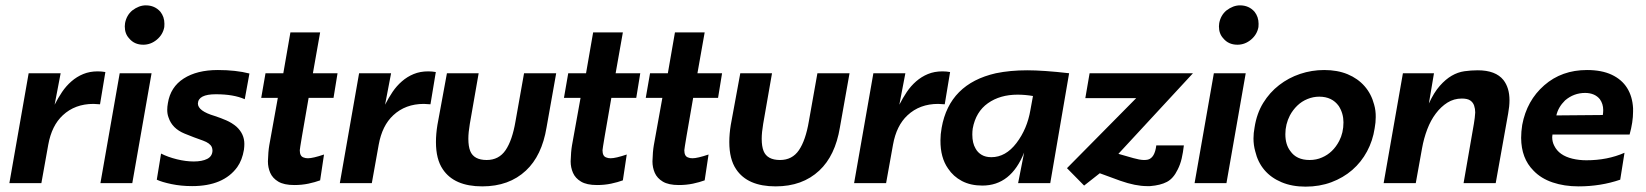

<svg xmlns="http://www.w3.org/2000/svg" viewBox="-20 -684 6146 717"><path d="M134.5 0H15L87 -410.5H206.5L184 -293Q197 -318.5 212 -340.8Q227 -363 246.8 -380.2Q266.5 -397.5 290.8 -407.5Q315 -417.5 345 -417.5Q359.5 -417.5 373.5 -415L353.5 -294.5L329 -296Q260 -296 214.5 -253.5Q173 -215 160.2 -143.5Q147.5 -72 134.5 0Z M515 -517Q481.5 -517 462 -541Q446 -558 446 -585.5L447 -597.5Q452.5 -627 474 -645Q499 -664 524.5 -664Q558 -664 579 -640Q594 -621 594 -595L593.5 -583Q588.5 -555 565.8 -536Q543 -517 515 -517ZM474 0H355L427 -410.5H546Z M697.5 11Q656.5 11 620.5 3.5Q584.5 -4 565.5 -13L581.5 -110.5Q607 -97.5 640.5 -89.2Q674 -81 703.5 -81Q734.5 -81 753.5 -90.5Q772.5 -100 773.5 -121Q773.5 -128 771 -134.5Q764.5 -149.5 738 -159Q703.5 -171 669.5 -185Q623 -204 609.5 -245Q604.5 -258 604.5 -273.5Q604.5 -285.5 607 -299Q616.5 -359 666 -390.8Q715.5 -422.5 793.5 -422.5Q860.5 -422.5 911.5 -409.5L894 -313.5Q852.5 -332 786 -332Q720.5 -332 719 -297.5Q719 -269.5 781.5 -251Q803 -244 824.5 -234.8Q846 -225.5 863 -211Q892.5 -184 892.5 -146.5Q892.5 -137 891 -125Q884.5 -86 866 -60Q814.5 11 697.5 11Z M1079 7Q1040.5 7 1019.2 -5.8Q998 -18.5 989.2 -38.5Q980.5 -58.5 980.5 -81.5Q981.5 -117.5 985.5 -141L1017.5 -318.5H955.5L971.5 -410.5H1038L1064.5 -563H1175.5L1148.5 -410.5H1240.5L1225.5 -318.5H1132.5Q1099.5 -130.5 1099.5 -123Q1099.5 -100.5 1113.5 -96Q1120 -93 1130 -93Q1148.5 -93 1190 -107L1175.5 -10.5Q1156.5 -3.5 1131.8 1.8Q1107 7 1079 7Z M1368.5 0H1249L1321 -410.5H1440.5L1418 -293Q1431 -318.5 1446 -340.8Q1461 -363 1480.8 -380.2Q1500.5 -397.5 1524.8 -407.5Q1549 -417.5 1579 -417.5Q1593.5 -417.5 1607.5 -415L1587.5 -294.5L1563 -296Q1494 -296 1448.5 -253.5Q1407 -215 1394.2 -143.5Q1381.5 -72 1368.5 0Z M1781 12Q1676 12 1633.5 -52Q1608 -89.5 1608 -153.5Q1608 -184 1613.5 -217.5L1649 -410.5H1767.5L1734.5 -221.5Q1729 -189.5 1729 -165.5Q1729 -137.5 1736 -120Q1749.5 -86.5 1797.5 -86.5Q1843 -86.5 1868 -123.2Q1893 -160 1905 -230.5L1937 -410.5H2057L2021 -208Q2003.5 -102.5 1944 -47Q1881 12 1781 12Z M2209.5 7Q2171 7 2149.8 -5.8Q2128.5 -18.5 2119.8 -38.5Q2111 -58.5 2111 -81.5Q2112 -117.5 2116 -141L2148 -318.5H2086L2102 -410.5H2168.5L2195 -563H2306L2279 -410.5H2371L2356 -318.5H2263Q2230 -130.5 2230 -123Q2230 -100.5 2244 -96Q2250.5 -93 2260.5 -93Q2279 -93 2320.5 -107L2306 -10.5Q2287 -3.5 2262.2 1.8Q2237.5 7 2209.5 7Z M2515 7Q2476.5 7 2455.2 -5.8Q2434 -18.5 2425.2 -38.5Q2416.5 -58.5 2416.5 -81.5Q2417.5 -117.5 2421.5 -141L2453.5 -318.5H2391.5L2407.5 -410.5H2474L2500.5 -563H2611.5L2584.5 -410.5H2676.5L2661.5 -318.5H2568.5Q2535.5 -130.5 2535.5 -123Q2535.5 -100.5 2549.5 -96Q2556 -93 2566 -93Q2584.5 -93 2626 -107L2611.5 -10.5Q2592.5 -3.5 2567.8 1.8Q2543 7 2515 7Z M2876.5 12Q2771.5 12 2729 -52Q2703.5 -89.5 2703.5 -153.5Q2703.5 -184 2709 -217.5L2744.5 -410.5H2863L2830 -221.5Q2824.5 -189.5 2824.5 -165.5Q2824.5 -137.5 2831.5 -120Q2845 -86.5 2893 -86.5Q2938.5 -86.5 2963.5 -123.2Q2988.5 -160 3000.5 -230.5L3032.5 -410.5H3152.5L3116.5 -208Q3099 -102.5 3039.5 -47Q2976.5 12 2876.5 12Z M3289 0H3169.5L3241.5 -410.5H3361L3338.5 -293Q3351.5 -318.5 3366.5 -340.8Q3381.5 -363 3401.2 -380.2Q3421 -397.5 3445.2 -407.5Q3469.5 -417.5 3499.5 -417.5Q3514 -417.5 3528 -415L3508 -294.5L3483.5 -296Q3414.5 -296 3369 -253.5Q3327.5 -215 3314.8 -143.5Q3302 -72 3289 0Z M3648.5 9Q3604.5 9 3572.2 -8Q3540 -25 3520.5 -54.5Q3491.5 -95.5 3492 -160Q3492 -182.5 3496.5 -207Q3525.5 -371 3699 -410.5Q3752.5 -421.5 3816 -421.5Q3876 -421.5 3972.5 -410.5L3902 0H3782L3804.5 -114.5Q3755.5 9 3648.5 9ZM3682 -97Q3735.5 -97 3775.8 -149.8Q3816 -202.5 3828 -273.5L3837.5 -325.5Q3808 -330.5 3780 -330.5Q3714.5 -330.5 3669.2 -298.5Q3624 -266.5 3612.5 -204Q3611 -193 3611 -181.5Q3611 -149.5 3623 -129.5Q3631 -114.5 3645.8 -105.8Q3660.5 -97 3682 -97Z M4275 11H4263Q4220.5 11 4163.5 -9L4087 -37L4028.5 9L3964.5 -56L4223 -317.5H4033L4049 -410.5H4435L4156.5 -109.5L4212.5 -93.5Q4235 -87 4251.5 -86.5Q4260.5 -86.5 4267 -88Q4292.5 -95 4298 -141H4401Q4398 -114.5 4392.8 -92Q4387.5 -69.5 4378 -51Q4362 -17.5 4337.8 -4.8Q4313.5 8 4275 11Z M4601 -517Q4567.5 -517 4548 -541Q4532 -558 4532 -585.5L4533 -597.5Q4538.5 -627 4560 -645Q4585 -664 4610.5 -664Q4644 -664 4665 -640Q4680 -621 4680 -595L4679.5 -583Q4674.5 -555 4651.8 -536Q4629 -517 4601 -517ZM4560 0H4441L4513 -410.5H4632Z M4855.5 13Q4805 13 4765.8 -3.5Q4726.5 -20 4701.8 -49.2Q4677 -78.5 4667.5 -119Q4661 -142 4661 -167Q4661 -187 4665 -208Q4673 -260 4697.2 -299.5Q4721.5 -339 4756.8 -366.2Q4792 -393.5 4835.2 -408Q4878.5 -422.5 4925 -422.5Q4974.5 -422.5 5012.5 -406.8Q5050.5 -391 5075.8 -362.2Q5101 -333.5 5111.5 -293.5Q5118 -271 5117.5 -246.5Q5117.5 -226.5 5113.5 -205Q5106.5 -158.5 5085 -118.5Q5063.5 -78.5 5029.8 -49.2Q4996 -20 4951.8 -3.5Q4907.5 13 4855.5 13ZM4870.5 -86.5Q4896 -86.5 4917 -96Q4958 -113.5 4981 -157.5Q4997 -188 4997 -227Q4997 -260.5 4979.5 -288Q4954.5 -323 4906.5 -323Q4884 -323 4862.5 -314.2Q4841 -305.5 4824.5 -289.5Q4808 -273.5 4797 -253Q4780 -220 4780 -183Q4780 -144 4798.5 -120Q4821.5 -86.5 4870.5 -86.5Z M5565.5 0H5445.5L5484 -221.5Q5488 -244.5 5489 -264Q5489 -277.5 5485 -289.5Q5481 -301.5 5470.5 -308.8Q5460 -316 5439 -316Q5409.5 -316 5385.2 -300.8Q5361 -285.5 5341.8 -260Q5322.5 -234.5 5309.8 -200.8Q5297 -167 5290.5 -130.5L5267 0H5147L5219 -410.5H5335L5316 -297.5Q5335 -339 5356.8 -363.5Q5378.5 -388 5401.2 -401.2Q5424 -414.5 5448.8 -418Q5473.5 -421.5 5498.5 -421.5Q5565.5 -421.5 5594.5 -385Q5617 -356 5617 -309.5Q5617 -287 5612 -260Z M5875 12Q5821.5 12 5778 -2.8Q5734.5 -17.5 5706.5 -47Q5661 -92.5 5660.5 -169Q5660.5 -192 5664.5 -217.5Q5681.5 -308.5 5746.8 -365.5Q5812 -422.5 5906.5 -422.5Q5961.5 -422.5 5999 -404.8Q6036.5 -387 6056.2 -355.5Q6076 -324 6078.5 -280V-267Q6078.5 -228 6065.5 -181.5H5777.5L5776.5 -172Q5776.5 -154.5 5784 -140Q5793 -121.5 5810 -109.5Q5827 -97.5 5851.8 -91.5Q5876.5 -85.5 5904 -85.5Q5983 -85.5 6046.5 -113.5L6030.5 -13Q5957.5 12 5875 12ZM5792 -253 5965.5 -254.5Q5967 -264 5967 -273Q5967 -296 5954.5 -313.5Q5936 -336.5 5900 -337Q5857 -337 5824.5 -309Q5799 -284 5792 -253Z"/></svg>

Font: Lucymar Sans SemiBold
Style: Italic
Weight: 600
Italic angle: -10°
Foundry: The League of Moveable Type (original font) / Main changes by Cristiano Sobral with portions from Mirco Monsees
Version: Version 2.00;August 30, 2020;FontCreator 13.0.0.2681 64-bit